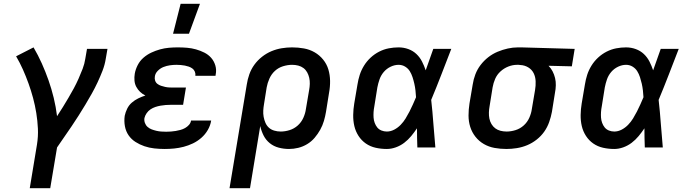

<svg xmlns="http://www.w3.org/2000/svg" viewBox="-20 -778 3640 1013"><path d="M137 215 175 -15Q182 -58 180 -99.5Q178 -141 171.5 -181.5Q165 -222 154.5 -261Q144 -300 130.5 -337.5Q117 -375 101 -411Q85 -447 65 -481L157 -528Q181 -487 200.5 -443.5Q220 -400 236 -354.5Q252 -309 263.5 -261.5Q275 -214 281 -165Q297 -189 312 -213.5Q327 -238 341.5 -262.5Q356 -287 369.5 -312Q383 -337 394.5 -363Q406 -389 416 -415Q426 -441 430 -468L439 -520H547L538 -468Q533 -436 521 -405Q509 -374 495 -344Q481 -314 464.5 -284.5Q448 -255 430.5 -226Q413 -197 395 -168.5Q377 -140 358 -112Q339 -84 319.5 -56Q300 -28 281 0L245 215Z M849 8Q821 8 794 5Q767 2 742 -6.5Q717 -15 695 -29Q673 -43 658.5 -64Q644 -85 639 -112Q634 -139 638 -167Q642 -186 651 -204.5Q660 -223 675.5 -236.5Q691 -250 709.5 -259Q728 -268 747 -274Q731 -282 719 -293.5Q707 -305 699 -320Q691 -335 689.5 -353Q688 -371 691 -389Q695 -412 706.5 -434.5Q718 -457 737 -473.5Q756 -490 778.5 -500.5Q801 -511 824.5 -517.5Q848 -524 871.5 -526Q895 -528 918 -528Q943 -528 967 -526Q991 -524 1014 -517.5Q1037 -511 1058 -500.5Q1079 -490 1094 -473Q1109 -456 1116 -433Q1123 -410 1118 -385L1117 -378H1010L1011 -380Q1012 -391 1007.5 -401Q1003 -411 994.5 -417Q986 -423 976 -426.5Q966 -430 955.5 -432Q945 -434 933.5 -435Q922 -436 911 -436Q894 -436 876.5 -433.5Q859 -431 842.5 -424.5Q826 -418 812.5 -404.5Q799 -391 797 -374Q795 -363 798.5 -352.5Q802 -342 810.5 -335.5Q819 -329 829.5 -325.5Q840 -322 851 -319.5Q862 -317 873.5 -316.5Q885 -316 896 -316H961L946 -225H881Q868 -225 854.5 -224Q841 -223 827 -220.5Q813 -218 799.5 -213.5Q786 -209 774 -201Q762 -193 753.5 -180.5Q745 -168 742 -155Q740 -142 744.5 -129.5Q749 -117 758.5 -108.5Q768 -100 780 -95.5Q792 -91 804.5 -88Q817 -85 830 -84Q843 -83 857 -83Q869 -83 882 -84Q895 -85 907 -87Q919 -89 932 -92.5Q945 -96 956.5 -102.5Q968 -109 977 -119Q986 -129 988 -142H1094V-141Q1090 -116 1076.5 -92.5Q1063 -69 1042.5 -51Q1022 -33 998 -21.5Q974 -10 949 -3.5Q924 3 899 5.5Q874 8 849 8ZM893 -600 933 -758H1035L977 -600Z M1191 215 1282 -332Q1286 -359 1295.5 -386Q1305 -413 1322 -436.5Q1339 -460 1362.5 -478.5Q1386 -497 1412.5 -508Q1439 -519 1466.5 -523.5Q1494 -528 1521 -528Q1553 -528 1583.5 -522.5Q1614 -517 1640 -502Q1666 -487 1685 -463.5Q1704 -440 1712.5 -411.5Q1721 -383 1721.5 -351.5Q1722 -320 1716 -288L1700 -188Q1696 -164 1689 -140Q1682 -116 1669.5 -93.5Q1657 -71 1640 -51Q1623 -31 1600.5 -17.5Q1578 -4 1553.5 2Q1529 8 1505 8Q1477 8 1450.5 1Q1424 -6 1403.5 -22.5Q1383 -39 1371 -62.5Q1359 -86 1353 -113L1299 215ZM1461 -84Q1484 -84 1508 -91.5Q1532 -99 1551 -116Q1570 -133 1580.5 -156.5Q1591 -180 1594 -203L1611 -303Q1614 -319 1614.5 -335.5Q1615 -352 1611.5 -367.5Q1608 -383 1600.5 -396.5Q1593 -410 1581 -419Q1569 -428 1553.5 -432Q1538 -436 1521 -436Q1498 -436 1473.5 -428.5Q1449 -421 1430.5 -404Q1412 -387 1401.5 -363.5Q1391 -340 1387 -317L1373 -229Q1370 -212 1369 -195Q1368 -178 1371 -161.5Q1374 -145 1380.5 -130Q1387 -115 1398.5 -104.5Q1410 -94 1426.5 -89Q1443 -84 1461 -84Z M2021 8Q1990 8 1961.5 1.5Q1933 -5 1910 -21Q1887 -37 1871.5 -61Q1856 -85 1849.5 -113Q1843 -141 1843.5 -171.5Q1844 -202 1849 -232L1866 -332Q1870 -358 1878 -383Q1886 -408 1900.5 -431.5Q1915 -455 1935.5 -474Q1956 -493 1980.5 -505.5Q2005 -518 2031 -523Q2057 -528 2083 -528Q2110 -528 2134.5 -519Q2159 -510 2177 -493Q2195 -476 2206.5 -453.5Q2218 -431 2226 -407Q2236 -435 2246 -463.5Q2256 -492 2266 -520H2361Q2335 -453 2309 -385.5Q2283 -318 2255 -251Q2262 -189 2266.5 -126Q2271 -63 2277 0H2182Q2181 -25 2180.5 -50.5Q2180 -76 2180 -101Q2166 -80 2149.5 -60Q2133 -40 2112.5 -24.5Q2092 -9 2068 -0.5Q2044 8 2021 8ZM2021 -84Q2041 -84 2060 -94Q2079 -104 2094 -119.5Q2109 -135 2120 -153Q2131 -171 2140.5 -189.5Q2150 -208 2158.5 -227Q2167 -246 2175 -265Q2174 -283 2172 -301Q2170 -319 2166 -336.5Q2162 -354 2156.5 -371Q2151 -388 2142 -402.5Q2133 -417 2117.5 -426.5Q2102 -436 2083 -436Q2062 -436 2041 -426Q2020 -416 2005 -398.5Q1990 -381 1982.5 -359.5Q1975 -338 1971 -317L1955 -217Q1952 -202 1951 -187Q1950 -172 1951 -157.5Q1952 -143 1957 -129.5Q1962 -116 1970.5 -105.5Q1979 -95 1992.5 -89.5Q2006 -84 2021 -84Z M2652 8Q2620 8 2589.5 2.5Q2559 -3 2533 -18Q2507 -33 2488.5 -56.5Q2470 -80 2461 -108.5Q2452 -137 2452 -168.5Q2452 -200 2457 -232L2474 -332Q2478 -359 2488 -385.5Q2498 -412 2515.5 -435Q2533 -458 2556 -476Q2579 -494 2605.5 -505Q2632 -516 2659 -522Q2686 -528 2713 -528H2731L3012 -520L2997 -428L2874 -431Q2887 -418 2895.5 -401.5Q2904 -385 2908.5 -366.5Q2913 -348 2912.5 -328Q2912 -308 2908 -288L2892 -188Q2887 -161 2877.5 -134Q2868 -107 2851.5 -83.5Q2835 -60 2811.5 -41.5Q2788 -23 2761.5 -12Q2735 -1 2707 3.5Q2679 8 2652 8ZM2653 -84Q2676 -84 2700 -91.5Q2724 -99 2743 -116Q2762 -133 2772.5 -156.5Q2783 -180 2786 -203L2803 -303Q2807 -326 2806 -349.5Q2805 -373 2795.5 -392Q2786 -411 2767 -422.5Q2748 -434 2725 -435L2716 -436H2708Q2685 -436 2662 -427Q2639 -418 2620.5 -401Q2602 -384 2592.5 -362Q2583 -340 2579 -317L2563 -217Q2560 -201 2559.5 -184.5Q2559 -168 2562 -152.5Q2565 -137 2573 -123.5Q2581 -110 2593 -101Q2605 -92 2620.5 -88Q2636 -84 2653 -84Z M3221 8Q3190 8 3161.5 1.5Q3133 -5 3110 -21Q3087 -37 3071.5 -61Q3056 -85 3049.5 -113Q3043 -141 3043.5 -171.5Q3044 -202 3049 -232L3066 -332Q3070 -358 3078 -383Q3086 -408 3100.5 -431.5Q3115 -455 3135.5 -474Q3156 -493 3180.5 -505.5Q3205 -518 3231 -523Q3257 -528 3283 -528Q3310 -528 3334.5 -519Q3359 -510 3377 -493Q3395 -476 3406.5 -453.5Q3418 -431 3426 -407Q3436 -435 3446 -463.5Q3456 -492 3466 -520H3561Q3535 -453 3509 -385.5Q3483 -318 3455 -251Q3462 -189 3466.5 -126Q3471 -63 3477 0H3382Q3381 -25 3380.5 -50.5Q3380 -76 3380 -101Q3366 -80 3349.5 -60Q3333 -40 3312.5 -24.5Q3292 -9 3268 -0.5Q3244 8 3221 8ZM3221 -84Q3241 -84 3260 -94Q3279 -104 3294 -119.5Q3309 -135 3320 -153Q3331 -171 3340.5 -189.5Q3350 -208 3358.5 -227Q3367 -246 3375 -265Q3374 -283 3372 -301Q3370 -319 3366 -336.5Q3362 -354 3356.5 -371Q3351 -388 3342 -402.5Q3333 -417 3317.5 -426.5Q3302 -436 3283 -436Q3262 -436 3241 -426Q3220 -416 3205 -398.5Q3190 -381 3182.5 -359.5Q3175 -338 3171 -317L3155 -217Q3152 -202 3151 -187Q3150 -172 3151 -157.5Q3152 -143 3157 -129.5Q3162 -116 3170.5 -105.5Q3179 -95 3192.5 -89.5Q3206 -84 3221 -84Z"/></svg>

Font: Iosevka SmBd Ex Obl
Style: Regular
Weight: 600
Width: 7
Italic angle: -9°
Monospace: yes
Designer: Belleve Invis
Foundry: Belleve Invis
Version: Version 32.5.0; ttfautohint (v1.8.4)